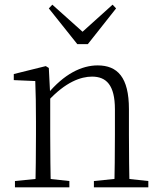

<svg xmlns="http://www.w3.org/2000/svg" viewBox="-20 -802 691 822"><path d="M44 0H277V-27L174 -38H154L44 -27ZM131 0H198C196 -48 195 -159 195 -226V-393L189 -511L176 -519L39 -485V-459L131 -455C133 -405 134 -350 134 -281V-226C134 -159 133 -48 131 0ZM382 0H615V-27L512 -38H491L382 -27ZM469 0H535C533 -48 532 -157 532 -226V-335C532 -471 483 -522 398 -522C329 -522 254 -485 182 -398H174L184 -368C261 -452 327 -474 374 -474C435 -474 472 -438 472 -334V-226C472 -157 471 -48 469 0ZM204 -782 189 -766 311 -613H356L477 -766L462 -782L310 -645H357Z"/></svg>

Font: Source Han Serif TW VF
Style: Regular
Weight: 250
Designer: Ryoko NISHIZUKA 西塚涼子 (kana & ideographs); Frank Grießhammer (Latin, Greek & Cyrillic); Wenlong ZHANG 张文龙 (bopomofo); San
Foundry: Adobe
Version: Version 2.002;hotconv 1.1.0;makeotfexe 2.6.0